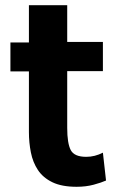

<svg xmlns="http://www.w3.org/2000/svg" viewBox="-20 -700 440 737"><path d="M387 -7 375 -114Q344 -98 311 -98Q265 -98 251.5 -124Q238 -150 238 -209V-427H375V-539H238V-680H91V-537H20V-426H91V-193Q91 -153 98.5 -115Q106 -77 125.5 -47.5Q145 -18 181 -0.5Q217 17 274 17Q310 17 339.5 9Q369 1 387 -7Z"/></svg>

Font: Repo Bold
Style: Bold
Weight: 700
Designer: Stefan Peev
Foundry: Context Ltd
Version: Version 1.502